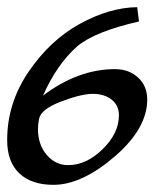

<svg xmlns="http://www.w3.org/2000/svg" viewBox="-22 -521 443 536"><path d="M299 -328Q338 -328 363.5 -304.5Q389 -281 389 -243Q389 -162 297.5 -83.5Q206 -5 127 -5Q66 -5 32 -37Q-2 -69 -2 -130Q-2 -233 58 -321Q118 -409 201 -454.5Q284 -500 361 -501L366 -461Q243 -433 194 -392Q137 -342 98 -254Q196 -328 299 -328ZM168 -60Q219 -60 264.5 -104.5Q310 -149 310 -199Q310 -227 289.5 -243Q269 -259 237 -259Q205 -259 148.5 -237.5Q92 -216 87 -189Q84 -174 84 -161Q84 -117 108.5 -88.5Q133 -60 168 -60Z"/></svg>

Font: Marck Script
Style: Regular
Weight: 400
Designer: Denis Masharov, Marck Fogel
Foundry: Denis Masharov
Version: Version 1.002